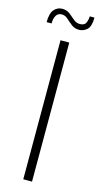

<svg xmlns="http://www.w3.org/2000/svg" viewBox="-134 -790 431 827"><g transform="rotate(15 82.0 -376.5)"><path d="M63 -620H102V0H63ZM-15 -680Q-15 -719 -0.5 -736Q14 -753 36 -753Q56 -753 70 -742Q84 -731 96.5 -720Q109 -709 125 -709Q146 -709 152 -723.5Q158 -738 158 -752H179Q179 -713 163.5 -698.5Q148 -684 128 -684Q108 -684 94 -695Q80 -706 67.5 -717.5Q55 -729 40 -729Q23 -729 15 -715.5Q7 -702 7 -680Z"/></g></svg>

Font: Smooch Sans Light
Style: Regular
Weight: 300
Designer: Robert E. Leuschke
Foundry: Robert E. Leuschke
Version: Version 1.010; ttfautohint (v1.8.3)